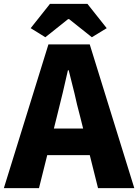

<svg xmlns="http://www.w3.org/2000/svg" viewBox="-28 -975 716 995"><path d="M223 -745H437L668 0H480L387 -372Q370 -435 358 -491L328 -611H324Q300 -502 267 -372L174 0H-8ZM149 -309H509V-171H149ZM131 -829 231 -955H425L525 -829L448 -782L330 -876H325L207 -782Z"/></svg>

Font: Merged Yaku Han JP Black
Style: Regular
Weight: 900
Designer: Ryoko NISHIZUKA 西塚涼子 (kana, bopomofo & ideographs); Paul D. Hunt (Latin, Greek & Cyrillic); Sandoll Communications 산돌커뮤니
Foundry: Adobe
Version: Version 2.004